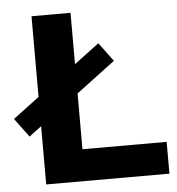

<svg xmlns="http://www.w3.org/2000/svg" viewBox="-64 -748 733 796"><g transform="rotate(-5 302.5 -350.0)"><path d="M96.3 0V-700H258.7V-132.3H609.1V0ZM44.9 -203.7 -13.1 -282 362.5 -564.3 420.5 -486.1Z"/></g></svg>

Font: Montserrat Thin
Style: Regular
Weight: 100
Designer: Julieta Ulanovsky
Foundry: Julieta Ulanovsky
Version: Version 9.000